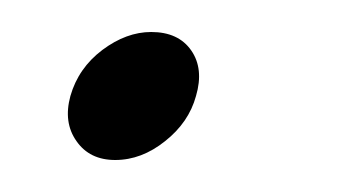

<svg xmlns="http://www.w3.org/2000/svg" viewBox="-20 -94 214 120"><path d="M52 6Q36 6 27.8 -5.8Q19.5 -17.5 24 -34Q29 -51.5 44 -62.8Q59 -74 74.5 -74Q91.5 -74 99.5 -62.5Q107.5 -51 102.5 -34Q98 -17.5 83.2 -5.8Q68.5 6 52 6Z"/></svg>

Font: Fraunces 9pt Thin
Style: Italic
Weight: 100
Italic angle: -16°
Version: Version 1.000;[b76b70a41]